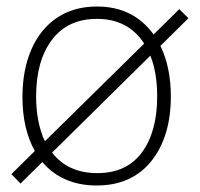

<svg xmlns="http://www.w3.org/2000/svg" viewBox="-20 -560 615 590"><path d="M473 -419Q505 -353 505 -264Q505 -140 445 -65Q385 10 277 10Q172 10 110 -62L43 4L15 -25L87 -96Q49 -164 49 -262Q49 -344 76 -407Q103 -470 154.5 -505Q206 -540 278 -540Q390 -540 452 -454L531 -532L559 -504ZM118 -126 423 -426Q374 -502 278 -502Q188 -502 139.5 -437.5Q91 -373 91 -264Q91 -183 118 -126ZM442 -389 140 -91Q189 -28 279 -28Q369 -28 416 -91.5Q463 -155 463 -264Q463 -337 442 -389Z"/></svg>

Font: Morrison Thin
Style: Regular
Weight: 100
Designer: Pablo Impallari, Rodrigo Fuenzalida (Modified by Dan O. Williams)
Version: Version 0.03;June 6, 2019;FontCreator 11.5.0.2425 64-bit; tt